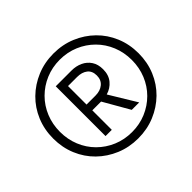

<svg xmlns="http://www.w3.org/2000/svg" viewBox="-159 -909 1129 1129"><g transform="rotate(-45 405.0 -345.0)"><path d="M405 8Q330 8 265.5 -19Q201 -46 152.5 -93.5Q104 -141 77 -205.5Q50 -270 50 -345Q50 -420 77 -484.5Q104 -549 152.5 -596.5Q201 -644 265.5 -671Q330 -698 405 -698Q480 -698 544.5 -671Q609 -644 657.5 -596.5Q706 -549 733 -484.5Q760 -420 760 -345Q760 -270 733 -205.5Q706 -141 657.5 -93.5Q609 -46 544.5 -19Q480 8 405 8ZM106 -345Q106 -282 128.5 -227Q151 -172 192 -131Q233 -90 287.5 -67Q342 -44 405 -44Q468 -44 522.5 -67Q577 -90 618 -131Q659 -172 681.5 -227Q704 -282 704 -345Q704 -408 681.5 -463Q659 -518 618 -559Q577 -600 522.5 -623Q468 -646 405 -646Q342 -646 287.5 -623Q233 -600 192 -559Q151 -518 128.5 -463Q106 -408 106 -345ZM278 -138V-552H409Q447 -552 478 -537.5Q509 -523 527.5 -495Q546 -467 546 -426Q546 -378 520.5 -347.5Q495 -317 456 -306L558 -138H496L403 -300H330V-138ZM330 -348H405Q444 -348 469 -368.5Q494 -389 494 -426Q494 -464 469.5 -483Q445 -502 405 -502H330Z"/></g></svg>

Font: Radio Canada Light
Style: Regular
Weight: 300
Designer: Charles Daoud, Etienne Aubert Bonn, Alexandre Saumier Demers, Jacques Le Bailly
Foundry: Radio-Canada
Version: Version 2.104;gftools[0.9.28.dev5+ged2979d]